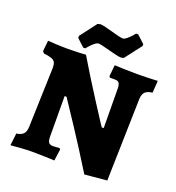

<svg xmlns="http://www.w3.org/2000/svg" viewBox="-155 -991 1044 1136"><g transform="rotate(20 366.5 -423.0)"><path d="M248 -375H236L237 -121Q237 -94 245 -83.5Q253 -73 273 -73Q284 -73 296 -74.5Q308 -76 312 -76L319 -69L309 4Q293 3 251.5 1.5Q210 0 170 0Q132 0 89.5 3.5Q47 7 34 8L43 -69Q73 -73 86.5 -87.5Q100 -102 101 -132L113 -507Q113 -530 107 -542Q101 -554 84.5 -560Q68 -566 35 -570L25 -581L32 -649Q44 -648 84 -646Q124 -644 161 -644Q191 -644 226 -645.5Q261 -647 271 -648Q342 -529 424 -401.5Q506 -274 506 -276H518L516 -526Q515 -551 507.5 -560Q500 -569 483 -569H450L445 -578L452 -648Q468 -647 510.5 -645.5Q553 -644 596 -644Q629 -644 669.5 -645.5Q710 -647 723 -648L718 -572Q685 -568 671.5 -553.5Q658 -539 657 -509L644 8L504 21Q418 -118 343.5 -231Q269 -344 248 -375ZM194 -726V-739L273 -843L290 -847Q309 -847 371 -829Q376 -828 402.5 -820.5Q429 -813 441 -813Q452 -813 466.5 -825Q481 -837 492.5 -850Q504 -863 507 -867H520L568 -823V-811L488 -707L472 -703Q456 -703 426.5 -711Q397 -719 391 -720Q333 -736 320 -736Q309 -736 294.5 -724Q280 -712 268.5 -699Q257 -686 254 -682H241Z"/></g></svg>

Font: Alegreya SC ExtraBold
Style: Regular
Weight: 800
Designer: Juan Pablo del Peral
Foundry: Huerta Tipografica
Version: Version 2.007; ttfautohint (v1.6)